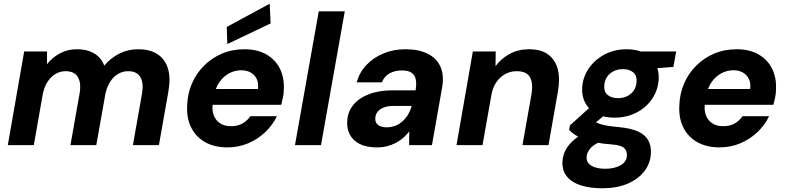

<svg xmlns="http://www.w3.org/2000/svg" viewBox="-20 -781 4234 1033"><path d="M22 0 110 -504H233V-436Q262 -472 302.5 -494Q343 -516 394 -516Q431 -516 460 -506Q489 -496 509.5 -476.5Q530 -457 541 -428Q575 -469 622 -492.5Q669 -516 722 -516Q787 -516 827.5 -489.5Q868 -463 883.5 -412.5Q899 -362 886 -289L835 0H695L744 -277Q754 -335 735 -366.5Q716 -398 670 -398Q641 -398 616.5 -384Q592 -370 574.5 -344Q557 -318 548 -281L498 0H359L408 -277Q418 -335 399 -366.5Q380 -398 333 -398Q303 -398 277.5 -382.5Q252 -367 234 -338Q216 -309 209 -268L162 0Z M1204 12Q1134 12 1084 -16Q1034 -44 1008.5 -95Q983 -146 987 -214Q989 -277 1012.5 -331.5Q1036 -386 1077.5 -427.5Q1119 -469 1174 -492.5Q1229 -516 1296 -516Q1365 -516 1413.5 -488Q1462 -460 1486 -411.5Q1510 -363 1507 -300Q1507 -279 1502.5 -257Q1498 -235 1493 -217H1085L1100 -302H1368Q1372 -334 1361 -356.5Q1350 -379 1328.5 -391Q1307 -403 1278 -403Q1244 -403 1213.5 -387Q1183 -371 1161 -340Q1139 -309 1131 -261L1126 -232Q1119 -194 1128.5 -165Q1138 -136 1162 -119Q1186 -102 1223 -102Q1259 -102 1285 -117Q1311 -132 1327 -156H1470Q1447 -108 1407 -70Q1367 -32 1315 -10Q1263 12 1204 12ZM1203 -544 1200 -636 1431 -761 1436 -655Z M1567 0 1695 -720H1835L1707 0Z M2008 12Q1951 12 1915 -6.5Q1879 -25 1862.5 -56.5Q1846 -88 1848 -126Q1850 -178 1880 -215.5Q1910 -253 1964.5 -274Q2019 -295 2092 -295H2216Q2222 -332 2216.5 -355.5Q2211 -379 2193 -390.5Q2175 -402 2141 -402Q2104 -402 2075.5 -386Q2047 -370 2035 -338H1899Q1914 -392 1951.5 -431.5Q1989 -471 2043 -493.5Q2097 -516 2161 -516Q2233 -516 2281 -492Q2329 -468 2349.5 -422.5Q2370 -377 2359 -312L2304 0H2181L2182 -74Q2168 -56 2150 -40Q2132 -24 2110 -12.5Q2088 -1 2063 5.5Q2038 12 2008 12ZM2061 -96Q2085 -96 2107 -104.5Q2129 -113 2146.5 -129Q2164 -145 2176 -165.5Q2188 -186 2194 -209V-211H2094Q2065 -211 2044 -202.5Q2023 -194 2011.5 -179.5Q2000 -165 1999 -145Q1998 -120 2015 -108Q2032 -96 2061 -96Z M2436 0 2524 -504H2647L2646 -425Q2676 -466 2722 -491Q2768 -516 2826 -516Q2891 -516 2929 -488Q2967 -460 2980.5 -410Q2994 -360 2982 -290L2931 0H2791L2840 -277Q2849 -334 2831 -366Q2813 -398 2759 -398Q2727 -398 2699 -383Q2671 -368 2651 -339.5Q2631 -311 2624 -271L2576 0Z M3221 232Q3153 232 3104 216Q3055 200 3029.5 168Q3004 136 3006 89Q3008 47 3031.5 12Q3055 -23 3097 -50Q3139 -77 3196 -97L3235 -27Q3183 -11 3160 13Q3137 37 3136 64Q3135 85 3147.5 99Q3160 113 3183.5 120Q3207 127 3237 127Q3285 127 3318.5 108.5Q3352 90 3353 54Q3354 31 3338 15.5Q3322 0 3271 -4Q3225 -7 3187.5 -14.5Q3150 -22 3121.5 -32.5Q3093 -43 3073 -56Q3053 -69 3042 -83L3046 -106L3172 -220L3265 -189L3115 -63L3168 -134Q3178 -127 3189.5 -121.5Q3201 -116 3216.5 -111.5Q3232 -107 3254.5 -103.5Q3277 -100 3311 -97Q3373 -91 3411.5 -74Q3450 -57 3467 -27.5Q3484 2 3482 42Q3480 97 3447 140Q3414 183 3356 207.5Q3298 232 3221 232ZM3286 -148Q3228 -148 3188.5 -169Q3149 -190 3129.5 -226Q3110 -262 3112 -307Q3115 -365 3147 -412Q3179 -459 3232 -487.5Q3285 -516 3351 -516Q3409 -516 3448.5 -494.5Q3488 -473 3507 -437.5Q3526 -402 3524 -356Q3521 -298 3489.5 -250.5Q3458 -203 3405 -175.5Q3352 -148 3286 -148ZM3305 -253Q3347 -253 3375 -277.5Q3403 -302 3405 -343Q3407 -375 3386.5 -392Q3366 -409 3332 -409Q3290 -409 3261.5 -384.5Q3233 -360 3231 -319Q3229 -287 3249.5 -270Q3270 -253 3305 -253ZM3416 -406 3410 -504H3618L3603 -421Z M3852 12Q3782 12 3732 -16Q3682 -44 3656.5 -95Q3631 -146 3635 -214Q3637 -277 3660.5 -331.5Q3684 -386 3725.5 -427.5Q3767 -469 3822 -492.5Q3877 -516 3944 -516Q4013 -516 4061.5 -488Q4110 -460 4134 -411.5Q4158 -363 4155 -300Q4155 -279 4150.5 -257Q4146 -235 4141 -217H3733L3748 -302H4016Q4020 -334 4009 -356.5Q3998 -379 3976.5 -391Q3955 -403 3926 -403Q3892 -403 3861.5 -387Q3831 -371 3809 -340Q3787 -309 3779 -261L3774 -232Q3767 -194 3776.5 -165Q3786 -136 3810 -119Q3834 -102 3871 -102Q3907 -102 3933 -117Q3959 -132 3975 -156H4118Q4095 -108 4055 -70Q4015 -32 3963 -10Q3911 12 3852 12Z"/></svg>

Font: DM Sans ExtraBold
Style: Italic
Weight: 800
Italic angle: -10°
Designer: Colophon Foundry, Jonny Pinhorn
Foundry: Colophon Foundry
Version: Version 4.004;gftools[0.9.30]